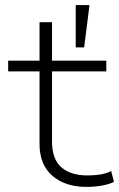

<svg xmlns="http://www.w3.org/2000/svg" viewBox="-20 -725 467 753"><path d="M319 8Q236 8 185.5 -35.5Q135 -79 135 -161V-445H12V-487H135V-638H184V-487H397V-445H184V-170Q184 -101 220.5 -69Q257 -37 323 -37Q349 -37 372 -40.5Q395 -44 416 -54L427 -12Q411 -3 381.5 2.5Q352 8 319 8ZM277 -539V-705H331L310 -539Z"/></svg>

Font: Nunito Sans 10pt Expanded ExtraLight
Style: Regular
Weight: 250
Width: 7
Designer: Vernon Adams
Foundry: Vernon Adams
Version: Version 3.101;gftools[0.9.27]